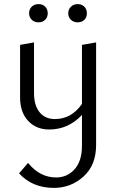

<svg xmlns="http://www.w3.org/2000/svg" viewBox="-20 -627 568 937"><path d="M122 -562Q122 -582 135 -594.5Q148 -607 168 -607Q188 -607 200.5 -594.5Q213 -582 213 -562Q213 -543 200.5 -530.5Q188 -518 168 -518Q148 -518 135 -530.5Q122 -543 122 -562ZM391.5 -530Q379 -518 359 -518Q339 -518 326 -530.5Q313 -543 313 -562Q313 -581 326 -594Q339 -607 359 -607Q379 -607 391.5 -594.5Q404 -582 404 -562Q404 -542 391.5 -530ZM380 -408 449 -420V81Q449 179 387.5 234.5Q326 290 243 290Q138 290 73 219L117 168Q174 239 254 239Q308 239 344 199Q380 159 380 84V-66Q313 5 220 5Q157 5 117.5 -37Q78 -79 78 -151V-408L146 -420V-173Q146 -113 173 -79.5Q200 -46 248 -46Q329 -46 380 -120Z"/></svg>

Font: EauTestInfant
Style: Regular
Weight: 400
Designer: Christian Thalmann (Catharsis Fonts)
Version: Version 0.001;PS 000.001;hotconv 1.0.88;makeotf.lib2.5.64775